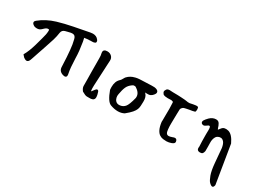

<svg xmlns="http://www.w3.org/2000/svg" viewBox="-45 -1291 2887 2164"><g transform="rotate(30 1398.0 -209.5)"><path d="M208 19Q193 19 170 3Q164 -2 157 -11L143 -27Q164 -64 178.5 -101Q193 -138 206.5 -183Q220 -228 235 -286L250 -346Q254 -362 256 -398V-400Q256 -402 254 -408L250 -414Q230 -416 216.5 -407Q203 -398 182 -377Q160 -355 128 -355Q110 -355 98 -359Q95 -360 92 -361Q89 -362 87 -364Q84 -366 82 -367Q80 -368 79 -369Q60 -382 60 -398Q60 -412 75 -424Q161 -495 280 -531Q327 -545 373 -556Q419 -567 473.5 -578Q528 -589 598 -602L676 -617Q691 -620 705 -620Q753 -620 778 -586Q791 -571 786 -553Q785 -549 777 -544.5Q769 -540 762 -539Q755 -538 743.5 -537.5Q732 -537 717 -537Q713 -536 708 -536Q703 -536 695 -536Q692 -536 686.5 -535.5Q681 -535 673 -534Q668 -533 660 -532Q652 -531 642 -530Q646 -513 648.5 -501.5Q651 -490 652 -485L658 -442Q664 -405 667 -377Q670 -349 671 -329L673 -278Q675 -217 679 -171.5Q683 -126 692 -82Q693 -79 693 -70Q693 -43 667 -43Q659 -43 648 -46Q588 -63 587 -120Q584 -190 581 -242.5Q578 -295 574 -330Q571 -366 565.5 -399Q560 -432 552 -463Q546 -486 534.5 -496Q523 -506 504 -506L483 -504L445 -495Q441 -494 434 -492Q427 -490 418 -488Q381 -478 375 -441Q368 -390 353.5 -341.5Q339 -293 314 -221L279 -118Q266 -79 257.5 -54Q249 -29 245 -18Q232 19 208 19Z M999 28Q978 28 934 2Q908 -30 908 -58Q908 -90 907.5 -135.5Q907 -181 906 -240L905 -416Q905 -433 903.5 -449.5Q902 -466 898 -480Q897 -483 897 -492Q897 -529 947 -529Q980 -529 1002.5 -507.5Q1025 -486 1023 -451Q1022 -425 1019.5 -385Q1017 -345 1015 -292L1009 -172Q1002 -54 1012 -46Q1032 -71 1041 -84Q1052 -99 1064 -99Q1076 -99 1082 -84Q1096 -42 1096 -21Q1096 -9 1095 -6Q1091 14 1072.5 22Q1054 30 1029 28Z M1384 -2Q1337 -2 1286 -21Q1235 -39 1188 -168Q1187 -180 1186.5 -189Q1186 -198 1186 -205Q1186 -241 1196.5 -270Q1207 -299 1234 -323Q1238 -327 1243 -334Q1248 -341 1253 -351Q1264 -371 1270 -377Q1290 -398 1312 -410Q1322 -416 1333 -420Q1344 -424 1348 -425Q1384 -438 1439 -439L1570 -444Q1610 -447 1635 -437Q1660 -427 1661.5 -406.5Q1663 -386 1632 -357Q1622 -349 1607 -342Q1589 -337 1560 -339L1545 -340Q1547 -337 1551 -333Q1582 -302 1580 -240Q1579 -210 1578 -186Q1577 -162 1568.5 -139Q1560 -116 1536 -88Q1512 -60 1464 -21Q1427 -2 1384 -2ZM1361 -71Q1363 -71 1367.5 -71.5Q1372 -72 1379 -73Q1411 -78 1435 -105Q1460 -133 1485 -233Q1494 -294 1429 -336Q1421 -343 1415 -344L1396 -345Q1386 -342 1375 -334Q1338 -308 1322 -272Q1306 -236 1295 -173Q1290 -150 1295.5 -126.5Q1301 -103 1317.5 -87Q1334 -71 1361 -71Z M2028 17Q2007 17 1983 14Q1959 11 1936.5 -3.5Q1914 -18 1897 -51.5Q1880 -85 1872 -146Q1873 -156 1873 -171Q1873 -186 1873 -206Q1875 -269 1874 -317Q1873 -365 1871 -399Q1869 -405 1864 -408L1844 -413Q1740 -405 1731 -434Q1724 -442 1722 -453Q1720 -464 1731 -480Q1740 -501 1773 -501Q1808 -498 1867 -498Q1869 -498 1887 -497.5Q1905 -497 1928.5 -495.5Q1952 -494 1972 -492.5Q1992 -491 1999 -489Q2012 -485 2039 -486Q2062 -491 2079.5 -494.5Q2097 -498 2109 -499Q2111 -500 2115.5 -500Q2120 -500 2125 -500Q2137 -500 2141 -497Q2150 -492 2150 -464Q2150 -453 2147.5 -444Q2145 -435 2141 -434Q2128 -430 2112 -426.5Q2096 -423 2077 -421Q2055 -417 2039 -413.5Q2023 -410 2012 -407Q2001 -404 1990 -392Q1979 -380 1978 -370Q1977 -345 1976 -299.5Q1975 -254 1974 -187Q1973 -148 1977 -109Q1980 -76 1990 -61.5Q2000 -47 2020 -47Q2035 -47 2066 -58Q2081 -65 2094 -65Q2114 -65 2121 -44Q2124 -37 2124 -30Q2124 -17 2114.5 -9Q2105 -1 2089 5Q2059 16 2028 17Z M2690 177Q2671 158 2651 104Q2632 51 2624 -37L2607 -231Q2599 -280 2581 -301.5Q2563 -323 2542.5 -324.5Q2522 -326 2504.5 -316.5Q2487 -307 2481 -295Q2461 -260 2463 -216Q2464 -194 2464 -166.5Q2464 -139 2464 -107Q2459 -82 2449 -72.5Q2439 -63 2418 -63Q2370 -63 2379 -116Q2377 -148 2376 -183Q2375 -218 2375 -258Q2375 -269 2375 -287Q2375 -305 2376 -329Q2376 -377 2362 -377Q2359 -377 2356 -376.5Q2353 -376 2350 -375Q2344 -372 2328 -360Q2310 -346 2293.5 -348Q2277 -350 2269.5 -363Q2262 -376 2271 -394Q2278 -405 2286.5 -416Q2295 -427 2309 -441Q2346 -477 2389 -478Q2421 -479 2435.5 -455Q2450 -431 2458 -401Q2458 -400 2461 -395Q2462 -393 2463 -390.5Q2464 -388 2465 -386L2489 -416Q2515 -450 2572 -436Q2628 -421 2672 -326L2753 168Q2743 229 2690 177Z"/></g></svg>

Font: Mansalva
Style: Regular
Weight: 400
Designer: Carolina Short
Foundry: Carolina Short
Version: Version 2.112; ttfautohint (v1.8.4.7-5d5b)